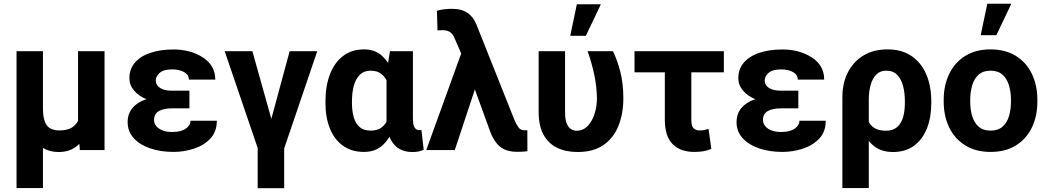

<svg xmlns="http://www.w3.org/2000/svg" viewBox="-20 -802 5596 1026"><path d="M397 -528.3H538.6V0H406.7L397 -122.1ZM415 -245.6 471.7 -246.6Q471.7 -172.9 452.1 -114.7Q432.6 -56.6 393.1 -23.2Q353.5 10.3 293.9 10.3Q241.2 10.3 204.1 -15.4Q167 -41 147 -97.2L132.8 -225.6H209.5Q209.5 -175.8 220.5 -149.9Q231.4 -124 251 -114.5Q270.5 -105 297.4 -105Q342.8 -105 368.4 -123.3Q394 -141.6 404.5 -173.3Q415 -205.1 415 -245.6ZM68.4 -528.3H209.5V203.1H68.4Z M871.6 -287.1H992.2V-223.1H900.4Q856 -223.1 829.6 -208.7Q803.2 -194.3 803.2 -160.2Q803.2 -144 814 -129.6Q824.7 -115.2 846.2 -106Q867.7 -96.7 899.9 -96.7Q947.8 -96.7 972.9 -114.7Q998 -132.8 998 -156.7H1138.7Q1138.7 -98.6 1104.5 -62Q1070.3 -25.4 1017.1 -7.8Q963.9 9.8 907.2 9.8Q837.4 9.8 782 -9.3Q726.6 -28.3 694.3 -64Q662.1 -99.6 662.1 -149.4Q662.1 -193.4 687.3 -224.1Q712.4 -254.9 759.3 -271Q806.2 -287.1 871.6 -287.1ZM992.2 -252H871.6Q812.5 -252 767.3 -269.8Q722.2 -287.6 696.8 -317.6Q671.4 -347.7 671.4 -383.8Q671.4 -433.6 701.4 -468Q731.4 -502.4 784.4 -520Q837.4 -537.6 907.2 -537.6Q998.5 -537.6 1064.5 -494.9Q1130.4 -452.1 1130.4 -376.5H989.3Q989.3 -402.3 963.9 -416.7Q938.5 -431.2 900.4 -431.2Q854 -431.2 833.3 -412.6Q812.5 -394 812.5 -372.6Q812.5 -355.5 822.5 -343.3Q832.5 -331.1 852.1 -324.2Q871.6 -317.4 900.4 -317.4H992.2Z M1498.5 -43V203.6H1356.9V-43ZM1419.9 -129.4 1527.8 -528.3H1675.3L1495.6 0H1400.9ZM1328.6 -528.3 1441.4 -126.5 1455.6 0H1360.8L1180.7 -528.3Z M1719.2 -250.5V-260.7Q1719.2 -341.8 1742.9 -404.3Q1766.6 -466.8 1812.7 -502.4Q1858.9 -538.1 1925.8 -538.1Q1984.9 -538.1 2022.9 -502.4Q2061 -466.8 2082.5 -405.3Q2104 -343.7 2112.8 -266.1V-249Q2104 -174.8 2082.5 -116.5Q2061 -58.1 2022.7 -24.2Q1984.4 9.8 1924.8 9.8Q1858.4 9.8 1812.5 -23.4Q1766.6 -56.6 1742.9 -115.5Q1719.2 -174.3 1719.2 -250.5ZM1860.8 -260.7V-250.5Q1860.8 -208.5 1870.4 -175.3Q1879.9 -142.1 1901.6 -123Q1923.3 -104 1960.4 -104Q1997.1 -104 2019.5 -121.1Q2042 -138.2 2054 -168.7Q2065.9 -199.2 2070.8 -238.8V-273.4Q2066.9 -317.9 2054.9 -351.8Q2043 -385.7 2020.3 -405Q1997.6 -424.3 1961.4 -424.3Q1924.8 -424.3 1902.6 -402.1Q1880.4 -379.9 1870.6 -342.8Q1860.8 -305.7 1860.8 -260.7ZM2064 -528.3H2186.5V-171.4Q2186.5 -133.8 2195.8 -120.1Q2205.1 -106.4 2221.7 -106.4Q2225.1 -106.4 2227.5 -106.9Q2230 -107.4 2231.9 -107.9L2244.1 -2Q2228 5.9 2213.6 8.1Q2199.2 10.3 2182.6 10.3Q2144 10.3 2115.5 -5.6Q2086.9 -21.5 2069.1 -54.2Q2051.3 -86.9 2045.4 -138.7V-415Z M2522.5 -338.9 2410.2 0H2257.8L2454.1 -542.5L2550.3 -540.5ZM2394 -754.9Q2447.3 -754.9 2479 -732.7Q2510.7 -710.4 2525.9 -670.9L2730 -158.7Q2738.8 -137.7 2750.2 -121.8Q2761.7 -106 2781.3 -106Q2785.6 -106 2789.8 -106Q2793.9 -106 2797.9 -106L2798.3 5.9Q2788.1 7.8 2774.9 8.5Q2761.7 9.3 2745.1 9.3Q2684.6 9.3 2651.4 -18.8Q2618.2 -46.9 2599.1 -100.1L2464.8 -469.2L2409.7 -596.7Q2399.4 -621.1 2384.3 -630.9Q2369.1 -640.6 2346.7 -640.6Q2339.8 -640.6 2333 -640.4Q2326.2 -640.1 2317.9 -639.2L2314.9 -744.6Q2330.1 -749.5 2353.3 -752.2Q2376.5 -754.9 2394 -754.9Z M2858.4 -528.3H2999.5V-202.6Q2999.5 -165 3007.8 -143.6Q3016.1 -122.1 3030.3 -112.8Q3044.4 -103.5 3061.5 -103.5Q3096.7 -103.5 3120.8 -129.2Q3145 -154.8 3157.5 -194.6Q3169.9 -234.4 3169.9 -276.4Q3168.9 -341.3 3155.3 -404.5Q3141.6 -467.8 3120.1 -528.3H3255.4Q3277.8 -483.4 3294.4 -420.2Q3311 -356.9 3311 -276.4Q3311 -196.3 3285.6 -131.3Q3260.3 -66.4 3206.3 -28.1Q3152.3 10.3 3066.4 10.3Q3003.4 10.3 2956.8 -12.5Q2910.2 -35.2 2884.3 -82.5Q2858.4 -129.9 2858.4 -203.6ZM3027.3 -610.8 3062.5 -779.3H3190.9L3110.8 -610.8Z M3848.1 -528.3V-415.5H3370.6V-528.3ZM3532.7 -528.3H3674.3V-160.6Q3674.3 -128.9 3686 -116.9Q3697.8 -105 3718.8 -105Q3734.9 -105 3744.6 -107.4Q3754.4 -109.9 3766.1 -113.3L3781.3 -6.3Q3757.3 3.4 3736.3 6.6Q3715.3 9.8 3689.9 9.8Q3615.7 9.8 3574.2 -32Q3532.7 -73.7 3532.7 -162.1Z M4125.5 -287.1H4246.1V-223.1H4154.3Q4109.9 -223.1 4083.5 -208.7Q4057.1 -194.3 4057.1 -160.2Q4057.1 -144 4067.9 -129.6Q4078.6 -115.2 4100.1 -106Q4121.6 -96.7 4153.8 -96.7Q4201.7 -96.7 4226.8 -114.7Q4252 -132.8 4252 -156.7H4392.6Q4392.6 -98.6 4358.4 -62Q4324.2 -25.4 4271 -7.8Q4217.8 9.8 4161.1 9.8Q4091.3 9.8 4035.9 -9.3Q3980.5 -28.3 3948.2 -64Q3916 -99.6 3916 -149.4Q3916 -193.4 3941.2 -224.1Q3966.3 -254.9 4013.2 -271Q4060.1 -287.1 4125.5 -287.1ZM4246.1 -252H4125.5Q4066.4 -252 4021.2 -269.8Q3976.1 -287.6 3950.7 -317.6Q3925.3 -347.7 3925.3 -383.8Q3925.3 -433.6 3955.3 -468Q3985.4 -502.4 4038.3 -520Q4091.3 -537.6 4161.1 -537.6Q4252.4 -537.6 4318.4 -494.9Q4384.3 -452.1 4384.3 -376.5H4243.2Q4243.2 -402.3 4217.8 -416.7Q4192.4 -431.2 4154.3 -431.2Q4107.9 -431.2 4087.2 -412.6Q4066.4 -394 4066.4 -372.6Q4066.4 -355.5 4076.4 -343.3Q4086.4 -331.1 4106 -324.2Q4125.5 -317.4 4154.3 -317.4H4246.1Z M4481.4 203.1V-282.2Q4481.4 -357.4 4510.7 -415Q4540 -472.7 4594 -505.4Q4647.9 -538.1 4722.7 -538.1Q4799.3 -538.1 4851.3 -502.4Q4903.3 -466.8 4929.9 -404.3Q4956.5 -341.8 4956.5 -260.7V-250.5Q4956.5 -174.3 4933.1 -115.5Q4909.7 -56.6 4864 -23.2Q4818.4 10.3 4752 10.3Q4689 10.3 4648.2 -23.2Q4607.4 -56.6 4584.7 -114.7Q4562 -172.9 4553.2 -245.6Q4555.7 -244.1 4578.4 -234.4Q4601.1 -224.6 4601.6 -224.6Q4605.5 -170.4 4631.3 -137Q4657.2 -103.5 4714.8 -103.5Q4752 -103.5 4773.9 -122.8Q4795.9 -142.1 4805.7 -175.3Q4815.4 -208.5 4815.4 -250.5V-260.7Q4815.4 -305.7 4805.7 -342.8Q4795.9 -379.9 4774.2 -402.1Q4752.4 -424.3 4715.3 -424.3Q4682.6 -424.3 4662.1 -403.1Q4641.6 -381.8 4632.1 -346.7Q4622.6 -311.5 4622.6 -269V203.1Z M5022.9 -258.8V-269Q5022.9 -345.7 5052.2 -406.7Q5081.5 -467.8 5137.5 -502.9Q5193.4 -538.1 5272.9 -538.1Q5353 -538.1 5409.2 -502.9Q5465.3 -467.8 5494.4 -406.7Q5523.4 -345.7 5523.4 -269V-258.8Q5523.4 -181.6 5494.4 -121.1Q5465.3 -60.5 5409.7 -25.4Q5354 9.8 5273.9 9.8Q5193.8 9.8 5137.7 -25.4Q5081.5 -60.5 5052.2 -121.1Q5022.9 -181.6 5022.9 -258.8ZM5164.6 -269V-258.8Q5164.6 -215.8 5175.3 -180.7Q5186 -145.5 5210 -124.8Q5233.9 -104 5273.9 -104Q5313 -104 5336.9 -124.8Q5360.8 -145.5 5371.6 -180.7Q5382.3 -215.8 5382.3 -258.8V-269Q5382.3 -311 5371.6 -346.4Q5360.8 -381.8 5336.9 -403.1Q5313 -424.3 5272.9 -424.3Q5233.4 -424.3 5209.7 -403.1Q5186 -381.8 5175.3 -346.4Q5164.6 -311 5164.6 -269ZM5220.7 -613.8 5255.9 -782.2H5384.3L5304.2 -613.8Z"/></svg>

Font: RobotoDEMO
Style: Regular
Weight: 400
Designer: Christian Robertson
Foundry: Google
Version: Version 2.136